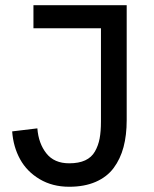

<svg xmlns="http://www.w3.org/2000/svg" viewBox="-20 -710 593 740"><path d="M246.6 9.8Q182.1 9.8 132.8 -19.5Q83.5 -48.8 57.4 -96.4Q31.2 -144 26.9 -203.6L124 -215.3Q128.4 -157.2 158.7 -118.9Q189 -80.6 246.6 -80.6Q283.7 -80.6 308.3 -92Q333 -103.5 345.9 -126.2Q358.9 -148.9 364 -176.3Q369.1 -203.6 369.1 -241.7V-601.1H108.9V-689.9H468.3V-247.1Q468.3 -189 456.1 -143.1Q443.8 -97.2 418 -62.5Q392.1 -27.8 348.6 -9Q305.2 9.8 246.6 9.8Z"/></svg>

Font: HK Grotesk Medium
Style: Regular
Weight: 500
Designer: Alfredo Marco Pradil and Stefan Peev
Foundry: Hanken Design Co.
Version: Version 1.045;PS 001.045;hotconv 1.0.88;makeotf.lib2.5.64775